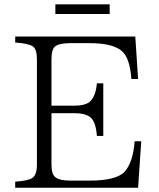

<svg xmlns="http://www.w3.org/2000/svg" viewBox="-20 -884 739 894"><path d="M50.8 -713.9H609.9L623 -516.1H591.8Q584.5 -619.1 543 -649.9Q499.5 -683.1 396 -683.1H308.6Q257.8 -683.1 237.8 -668.9Q219.7 -655.8 219.7 -607.9V-392.1H326.7Q381.3 -392.1 401.9 -414.1Q426.3 -439.9 431.2 -496.1H460.9V-251H431.2Q426.3 -314 403.8 -335Q381.8 -356.9 326.7 -356.9H219.7V-118.2Q219.7 -71.3 238.8 -58.1Q258.3 -43 308.6 -43H396Q517.6 -43 558.1 -82Q599.6 -126.5 606.9 -226.1H637.7L623 -9.8H50.8V-38.1Q113.8 -42.5 131.8 -56.2Q151.9 -71.3 151.9 -117.2V-607.9Q151.9 -654.8 132.8 -668Q113.3 -681.6 50.8 -686ZM237.8 -863.8H490.7V-818.8H237.8Z"/></svg>

Font: I.Ming
Style: Regular
Weight: 400
Designer: Ichiten Fonts Project
Version: Version 5.10 Mar 24, 2018